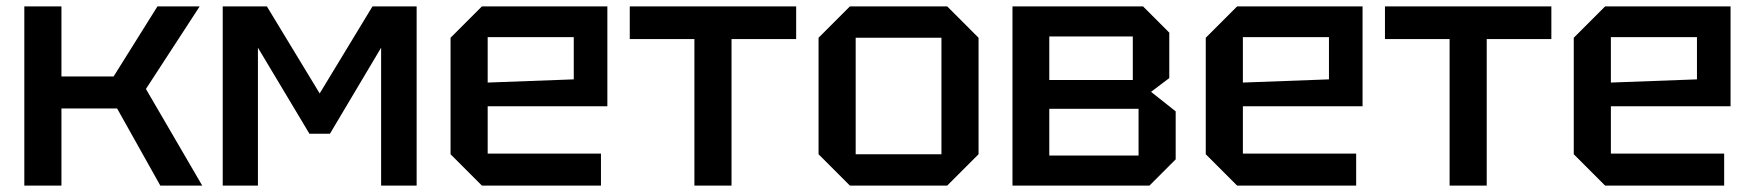

<svg xmlns="http://www.w3.org/2000/svg" viewBox="-20 -580 5478 600"><path d="M56 0V-560H172V-341H335L472 -560H604L436 -302L612 0H481L346 -241H172V0Z M676 0V-560H814L979 -288L1144 -560H1282V0H1171V-431L1011 -162H947L786 -431V0Z M1388 -98V-462L1486 -560H1878V-248H1504V-100H1858V0H1486ZM1504 -322 1773 -332V-464H1504Z M2266 0V-458H2468V-560H1948V-458H2150V0Z M2538 -98V-462L2636 -560H2940L3038 -462V-98L2940 0H2636ZM2654 -98H2922V-462H2654Z M3144 -560V0H3572L3654 -82V-232L3577 -293L3634 -336V-478L3552 -560ZM3259 -330V-466H3520V-330ZM3259 -94V-240H3538V-94Z M3748 -98V-462L3846 -560H4238V-248H3864V-100H4218V0H3846ZM3864 -322 4133 -332V-464H3864Z M4626 0V-458H4828V-560H4308V-458H4510V0Z M4898 -98V-462L4996 -560H5388V-248H5014V-100H5368V0H4996ZM5014 -322 5283 -332V-464H5014Z"/></svg>

Font: Tektur Medium
Style: Regular
Weight: 500
Designer: Adam Jagosz
Foundry: Adam Jagosz
Version: Version 1.005;gftools[0.9.30]